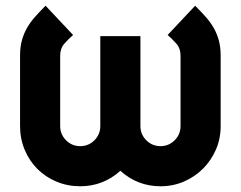

<svg xmlns="http://www.w3.org/2000/svg" viewBox="-20 -650 840 670"><path d="M260 0Q216 0 177.5 -16Q139 -32 110.5 -60.5Q82 -89 66 -127.5Q50 -166 50 -210V-456Q50 -486 56.5 -509.5Q63 -533 74.5 -553Q86 -573 102.5 -591.5Q119 -610 139 -630L235 -528Q218 -513 204 -497Q190 -481 190 -456V-210Q190 -181 210.5 -160.5Q231 -140 260 -140Q289 -140 309.5 -160.5Q330 -181 330 -210V-524H470V-210Q470 -181 490.5 -160.5Q511 -140 540 -140Q569 -140 589.5 -160.5Q610 -181 610 -210V-456Q610 -481 596 -497Q582 -513 565 -528L661 -630Q681 -610 697.5 -591.5Q714 -573 725.5 -553Q737 -533 743.5 -509.5Q750 -486 750 -456V-210Q750 -166 733.5 -128Q717 -90 688.5 -61.5Q660 -33 622 -16.5Q584 0 540 0Q460 0 400 -54Q340 0 260 0Z"/></svg>

Font: CAT North
Style: Regular
Weight: 400
Designer: Peter Wiegel
Foundry: Peter Wiegel
Version: Version 1.000